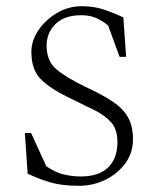

<svg xmlns="http://www.w3.org/2000/svg" viewBox="-20 -588 503 618"><path d="M234 10Q182 10 145.5 0Q109 -10 69 -29L60 -160H80L129 -53Q158 -33 185 -26.5Q212 -20 240 -20Q298 -20 328 -49Q358 -78 358 -131Q358 -171 338 -194Q318 -217 282 -234.5Q246 -252 197 -276Q140 -304 110.5 -334Q81 -364 81 -421Q81 -457 103.5 -490.5Q126 -524 163 -546Q200 -568 243 -568Q281 -568 312 -558Q343 -548 377 -532L386 -405H365L328 -506Q307 -523 287 -531Q267 -539 242 -539Q187 -539 158.5 -510.5Q130 -482 130 -441Q130 -392 161 -365.5Q192 -339 256 -308Q308 -284 342 -261.5Q376 -239 392 -210.5Q408 -182 408 -139Q408 -96 383.5 -62.5Q359 -29 319.5 -9.5Q280 10 234 10Z"/></svg>

Font: Spectral SC ExtraLight
Style: Regular
Weight: 275
Designer: Jean-Baptiste Levee
Foundry: Production Type
Version: Version 2.001